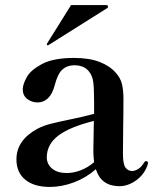

<svg xmlns="http://www.w3.org/2000/svg" viewBox="-20 -725 610 759"><path d="M565 -81 564 -75Q552 -37 519.5 -13Q487 11 452 11Q380 11 359 -56Q320 -22 272 -4Q224 14 177 14Q115 14 80 -14.5Q45 -43 45 -95Q45 -171 128 -216Q151 -228 180 -235.5Q209 -243 258 -253Q273 -256 301.5 -262.5Q330 -269 352 -275V-320Q352 -377 348.5 -401.5Q345 -426 332 -442Q313 -467 273 -467Q246 -467 227 -450.5Q208 -434 196 -387Q187 -353 169.5 -336.5Q152 -320 129 -320Q106 -320 88 -333.5Q70 -347 70 -372Q70 -391 85.5 -419.5Q101 -448 146 -472Q191 -496 273 -496Q333 -496 374 -480Q415 -464 438 -437Q456 -417 462 -393Q468 -369 468 -334Q468 -266 467 -230L466 -118Q466 -75 476.5 -62Q487 -49 502 -49Q514 -49 527 -57.5Q540 -66 550 -83Q553 -88 557 -88Q565 -88 565 -81ZM352 -84Q349 -107 349 -130L351 -247Q255 -223 210 -188.5Q165 -154 165 -103Q165 -76 186 -58.5Q207 -41 244 -41Q271 -41 299.5 -52Q328 -63 352 -84ZM404 -693Q407 -695 407 -698Q407 -705 400 -705H261L166 -553L165 -549Q165 -548 166 -547Q167 -546 169 -546L172 -547Z"/></svg>

Font: Shippori Mincho
Style: Bold
Weight: 700
Designer: FONTDASU
Foundry: FONTDASU / Google Inc. / but / Adobe
Version: Version 3.110; ttfautohint (v1.8.3)